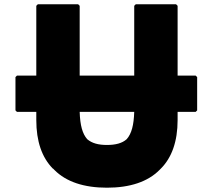

<svg xmlns="http://www.w3.org/2000/svg" viewBox="-20 -852 990 894"><path d="M807 -331H891L898 -338V-493L891 -500H807V-825L800 -832H612L605 -825V-500H351V-825L344 -832H156L149 -825V-500H59L52 -493V-338L59 -331H149V-293C149 -194 175 -119 226 -67H227L234 -60C288 -6 370 22 478 22C586 22 668 -6 722 -60L729 -67C780 -118 807 -194 807 -293ZM351 -331H605C603 -270 593 -230 570 -204C549 -185 518 -177 478 -177C438 -177 408 -185 386 -204C364 -229 353 -268 351 -331Z"/></svg>

Font: Hussar Woodtype
Style: Blk
Weight: 900
Foundry: Cannot Into Space Fonts
Version: Version 1.07